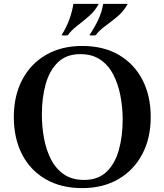

<svg xmlns="http://www.w3.org/2000/svg" viewBox="-20 -951 844 986"><path d="M195 -364Q195 -301 206 -241Q217 -181 242 -132.5Q267 -84 308.5 -55.5Q350 -27 412 -27L402 15Q293 15 214 -31Q135 -77 93 -159Q51 -241 51 -350Q51 -459 94 -541Q137 -623 216 -669Q295 -715 402 -715L392 -673Q321 -673 277.5 -631Q234 -589 214.5 -518.5Q195 -448 195 -364ZM610 -336Q610 -399 598.5 -459Q587 -519 562 -567.5Q537 -616 495.5 -644.5Q454 -673 392 -673L402 -715Q512 -715 590.5 -669Q669 -623 711.5 -541Q754 -459 754 -350Q754 -241 710.5 -159Q667 -77 588 -31Q509 15 402 15L412 -27Q484 -27 527.5 -69Q571 -111 590.5 -181.5Q610 -252 610 -336ZM487 -931Q468 -895 437.5 -868.5Q407 -842 377 -819Q347 -796 328 -770Q312 -767 296 -770Q321 -810 335.5 -849.5Q350 -889 357 -931ZM636 -931Q615 -893 584 -867Q553 -841 522 -818.5Q491 -796 471 -770Q455 -767 439 -770Q466 -810 484.5 -849.5Q503 -889 510 -931Z"/></svg>

Font: Poltawski Nowy Medium
Style: Regular
Weight: 500
Version: Version 1.001;gftools[0.9.25]